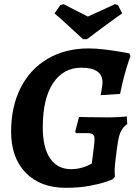

<svg xmlns="http://www.w3.org/2000/svg" viewBox="-20 -884 670 916"><path d="M585 -329 587 -292Q569 -280 558.5 -260.5Q548 -241 543 -209Q538 -178 532.5 -133Q527 -88 527 -74L528 -41L518 -29Q518 -28 486.5 -17Q455 -6 405.5 3Q356 12 294 12Q173 12 103 -59.5Q33 -131 33 -256Q33 -375 78.5 -465Q124 -555 208 -604Q292 -653 403 -653Q439 -653 482.5 -647.5Q526 -642 557.5 -636.5Q589 -631 598 -629L602 -616Q600 -610 592 -586.5Q584 -563 573 -523Q562 -483 553 -436L460 -430Q461 -437 465 -458Q469 -479 469 -491Q469 -561 368 -561Q282 -561 233 -487Q184 -413 184 -276Q184 -180 219 -128.5Q254 -77 319 -77Q345 -77 367 -83Q389 -89 402 -95.5Q415 -102 418 -104L430 -201Q431 -208 431 -219Q431 -237 423 -243Q415 -249 393 -249H342L339 -257L357 -326Q358 -326 401 -325Q444 -324 491 -324Q518 -324 547 -325.5Q576 -327 585 -329ZM395 -697H376Q360 -712 310.5 -757.5Q261 -803 240 -820L268 -860L284 -864Q286 -863 338 -836L399 -805Q411 -810 474 -839L528 -864L543 -860L563 -820Q537 -803 476 -757.5Q415 -712 395 -697Z"/></svg>

Font: Alegreya SC
Style: Bold Italic
Weight: 700
Italic angle: -7°
Designer: Juan Pablo del Peral
Foundry: Huerta Tipografica
Version: Version 2.007; ttfautohint (v1.6)